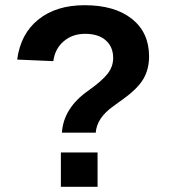

<svg xmlns="http://www.w3.org/2000/svg" viewBox="-20 -718 651 738"><path d="M553 -501Q553 -452 531 -414.5Q509 -377 453 -337L416 -310Q352 -265 348 -208H218Q224 -303 320 -370Q372 -407 393.5 -434.5Q415 -462 415 -495Q415 -538 386.5 -563Q358 -588 307 -588Q258 -588 224.5 -559Q191 -530 185 -483L46 -489Q59 -588 127.5 -643Q196 -698 305 -698Q421 -698 487 -645.5Q553 -593 553 -501ZM355 0H214V-132H355Z"/></svg>

Font: Libra Sans
Style: Bold
Weight: 700
Foundry: Context Ltd
Version: Version 1.000